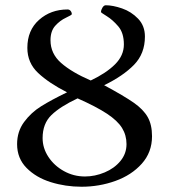

<svg xmlns="http://www.w3.org/2000/svg" viewBox="-20 -696 643 730"><path d="M45 -148Q45 -196 71.5 -232Q98 -268 136.5 -292Q175 -316 235 -345Q166 -380 125 -418.5Q84 -457 84 -514Q84 -581 128.5 -620.5Q173 -660 237 -660Q244 -660 248.5 -654.5Q253 -649 253 -642Q253 -639 230.5 -628.5Q208 -618 190 -598Q172 -578 172 -543Q172 -492 212.5 -456.5Q253 -421 325 -390Q384 -418 417.5 -451.5Q451 -485 451 -527Q451 -571 429.5 -596Q408 -621 386 -634.5Q364 -648 364 -650Q364 -658 369.5 -667Q375 -676 382 -676Q409 -676 444 -664Q479 -652 505 -625Q531 -598 531 -557Q531 -492 489.5 -449.5Q448 -407 376 -372Q452 -331 488.5 -305.5Q525 -280 541.5 -251Q558 -222 558 -178Q558 -117 519 -73.5Q480 -30 418.5 -8Q357 14 290 14Q229 14 173 -3.5Q117 -21 81 -57.5Q45 -94 45 -148ZM461 -148Q461 -182 444 -209.5Q427 -237 387 -263.5Q347 -290 275 -322Q209 -291 175.5 -258.5Q142 -226 142 -171Q142 -133 164 -99.5Q186 -66 223 -45.5Q260 -25 303 -25Q341 -25 378 -40.5Q415 -56 438 -84Q461 -112 461 -148Z"/></svg>

Font: EB Garamond
Style: Regular
Weight: 400
Designer: Georg Duffner and Octavio Pardo
Foundry: Georg Duffner
Version: Version 1.000; ttfautohint (v1.6)